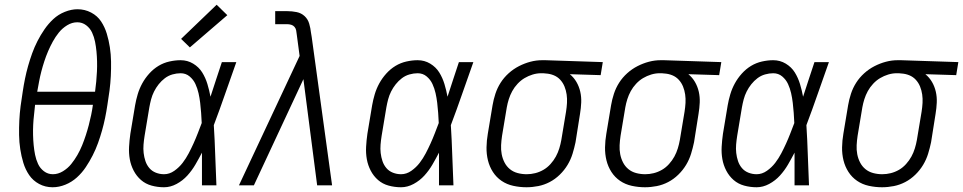

<svg xmlns="http://www.w3.org/2000/svg" viewBox="-20 -782 4063 810"><path d="M202 8Q171 8 145 -6Q119 -20 103 -43.5Q87 -67 78.5 -95Q70 -123 65.5 -152.5Q61 -182 60.5 -212.5Q60 -243 61.5 -273.5Q63 -304 67 -335Q71 -366 76 -396Q80 -423 85.5 -450Q91 -477 98.5 -503.5Q106 -530 115.5 -556.5Q125 -583 138 -608.5Q151 -634 167.5 -658Q184 -682 205 -701.5Q226 -721 253.5 -732Q281 -743 307 -743Q338 -743 364.5 -729Q391 -715 406.5 -691.5Q422 -668 430.5 -640Q439 -612 443.5 -582.5Q448 -553 448.5 -522.5Q449 -492 447.5 -461.5Q446 -431 442 -400Q438 -369 433 -339Q429 -312 423.5 -285Q418 -258 410.5 -231.5Q403 -205 393.5 -178.5Q384 -152 371 -126.5Q358 -101 342 -77Q326 -53 304.5 -33.5Q283 -14 256 -3Q229 8 202 8ZM137 -395H381Q384 -417 386 -438Q388 -459 389 -480.5Q390 -502 389.5 -523Q389 -544 387 -565Q385 -586 381 -606Q377 -626 368.5 -644.5Q360 -663 343.5 -675.5Q327 -688 306 -688Q284 -688 263.5 -675.5Q243 -663 228.5 -645Q214 -627 203 -607Q192 -587 183 -566Q174 -545 167 -523.5Q160 -502 154.5 -481Q149 -460 145 -438.5Q141 -417 137 -395ZM203 -47Q225 -47 245.5 -59.5Q266 -72 280.5 -90Q295 -108 306.5 -128Q318 -148 326.5 -169Q335 -190 342 -211.5Q349 -233 354.5 -254Q360 -275 364.5 -296.5Q369 -318 372 -340H128Q126 -318 123.5 -297Q121 -276 120 -254.5Q119 -233 119.5 -212Q120 -191 122 -170Q124 -149 128 -129Q132 -109 140.5 -90.5Q149 -72 165.5 -59.5Q182 -47 203 -47Z M672 8Q645 8 619.5 1Q594 -6 575 -22.5Q556 -39 544 -62Q532 -85 527.5 -110.5Q523 -136 524.5 -163Q526 -190 530 -218L550 -338Q554 -361 561 -384.5Q568 -408 580 -430Q592 -452 609.5 -471.5Q627 -491 648.5 -504Q670 -517 694.5 -522.5Q719 -528 742 -528Q771 -528 795 -513.5Q819 -499 833 -476.5Q847 -454 855 -427.5Q863 -401 868 -374Q880 -411 892 -447.5Q904 -484 916 -520H977Q953 -453 930 -386.5Q907 -320 882 -254Q886 -191 888 -127Q890 -63 893 0H832Q832 -34 832 -68.5Q832 -103 832 -138Q819 -113 804.5 -88Q790 -63 770.5 -41.5Q751 -20 725 -6Q699 8 672 8ZM672 -47Q695 -47 715.5 -61.5Q736 -76 750.5 -95Q765 -114 776 -135Q787 -156 796.5 -177Q806 -198 814.5 -220Q823 -242 831 -263Q830 -285 828.5 -306Q827 -327 824.5 -348Q822 -369 817.5 -389Q813 -409 804.5 -427.5Q796 -446 780 -459.5Q764 -473 742 -473Q725 -473 707.5 -468Q690 -463 675.5 -452Q661 -441 649.5 -426.5Q638 -412 630 -396Q622 -380 617.5 -363Q613 -346 610 -329L590 -209Q587 -190 585.5 -172Q584 -154 586 -136.5Q588 -119 593.5 -102.5Q599 -86 610 -73Q621 -60 637.5 -53.5Q654 -47 672 -47ZM781 -582 744 -618 894 -762 939 -718Z M988 0 1244 -546 1232 -636Q1231 -645 1229.5 -653.5Q1228 -662 1222.5 -668.5Q1217 -675 1208.5 -677.5Q1200 -680 1191 -680H1141V-735H1191Q1212 -735 1231.5 -731Q1251 -727 1265 -714Q1279 -701 1284.5 -682Q1290 -663 1292 -644L1295 -626L1381 0H1318L1260 -448L1051 0Z M1672 8Q1645 8 1619.5 1Q1594 -6 1575 -22.5Q1556 -39 1544 -62Q1532 -85 1527.5 -110.5Q1523 -136 1524.5 -163Q1526 -190 1530 -218L1550 -338Q1554 -361 1561 -384.5Q1568 -408 1580 -430Q1592 -452 1609.5 -471.5Q1627 -491 1648.5 -504Q1670 -517 1694.5 -522.5Q1719 -528 1742 -528Q1771 -528 1795 -513.5Q1819 -499 1833 -476.5Q1847 -454 1855 -427.5Q1863 -401 1868 -374Q1880 -411 1892 -447.5Q1904 -484 1916 -520H1977Q1953 -453 1930 -386.5Q1907 -320 1882 -254Q1886 -191 1888 -127Q1890 -63 1893 0H1832Q1832 -34 1832 -68.5Q1832 -103 1832 -138Q1819 -113 1804.5 -88Q1790 -63 1770.5 -41.5Q1751 -20 1725 -6Q1699 8 1672 8ZM1672 -47Q1695 -47 1715.5 -61.5Q1736 -76 1750.5 -95Q1765 -114 1776 -135Q1787 -156 1796.5 -177Q1806 -198 1814.5 -220Q1823 -242 1831 -263Q1830 -285 1828.5 -306Q1827 -327 1824.5 -348Q1822 -369 1817.5 -389Q1813 -409 1804.5 -427.5Q1796 -446 1780 -459.5Q1764 -473 1742 -473Q1725 -473 1707.5 -468Q1690 -463 1675.5 -452Q1661 -441 1649.5 -426.5Q1638 -412 1630 -396Q1622 -380 1617.5 -363Q1613 -346 1610 -329L1590 -209Q1587 -190 1585.5 -172Q1584 -154 1586 -136.5Q1588 -119 1593.5 -102.5Q1599 -86 1610 -73Q1621 -60 1637.5 -53.5Q1654 -47 1672 -47Z M2201 8Q2173 8 2145.5 2Q2118 -4 2096 -19Q2074 -34 2059.5 -56.5Q2045 -79 2038.5 -105.5Q2032 -132 2032.5 -160.5Q2033 -189 2038 -218L2058 -338Q2062 -362 2070 -386.5Q2078 -411 2092 -433Q2106 -455 2126 -473Q2146 -491 2169.5 -503Q2193 -515 2217.5 -521.5Q2242 -528 2267 -528Q2270 -528 2274 -528Q2278 -528 2281 -528L2523 -520L2514 -465L2384 -469Q2401 -455 2412 -436Q2423 -417 2428 -395Q2433 -373 2432 -349.5Q2431 -326 2427 -302L2408 -182Q2403 -158 2395.5 -133.5Q2388 -109 2374.5 -86.5Q2361 -64 2341.5 -45Q2322 -26 2299 -14Q2276 -2 2251 3Q2226 8 2201 8ZM2202 -47Q2220 -47 2238 -51.5Q2256 -56 2272.5 -65.5Q2289 -75 2302.5 -90Q2316 -105 2325 -121.5Q2334 -138 2339.5 -156Q2345 -174 2348 -191L2368 -311Q2371 -330 2372 -348Q2373 -366 2370.5 -383.5Q2368 -401 2361.5 -417Q2355 -433 2343.5 -445.5Q2332 -458 2316 -464.5Q2300 -471 2282 -472L2272 -473Q2270 -473 2267.5 -473Q2265 -473 2263 -473Q2245 -473 2227 -467.5Q2209 -462 2193 -452.5Q2177 -443 2163.5 -428.5Q2150 -414 2141 -397.5Q2132 -381 2126.5 -363.5Q2121 -346 2118 -329L2098 -209Q2095 -189 2094 -169.5Q2093 -150 2096.5 -131.5Q2100 -113 2108.5 -96.5Q2117 -80 2131 -68.5Q2145 -57 2163.5 -52Q2182 -47 2202 -47Z M2701 8Q2673 8 2645.5 2Q2618 -4 2596 -19Q2574 -34 2559.5 -56.5Q2545 -79 2538.5 -105.5Q2532 -132 2532.5 -160.5Q2533 -189 2538 -218L2558 -338Q2562 -362 2570 -386.5Q2578 -411 2592 -433Q2606 -455 2626 -473Q2646 -491 2669.5 -503Q2693 -515 2717.5 -521.5Q2742 -528 2767 -528Q2770 -528 2774 -528Q2778 -528 2781 -528L3023 -520L3014 -465L2884 -469Q2901 -455 2912 -436Q2923 -417 2928 -395Q2933 -373 2932 -349.5Q2931 -326 2927 -302L2908 -182Q2903 -158 2895.5 -133.5Q2888 -109 2874.5 -86.5Q2861 -64 2841.5 -45Q2822 -26 2799 -14Q2776 -2 2751 3Q2726 8 2701 8ZM2702 -47Q2720 -47 2738 -51.5Q2756 -56 2772.5 -65.5Q2789 -75 2802.5 -90Q2816 -105 2825 -121.5Q2834 -138 2839.5 -156Q2845 -174 2848 -191L2868 -311Q2871 -330 2872 -348Q2873 -366 2870.5 -383.5Q2868 -401 2861.5 -417Q2855 -433 2843.5 -445.5Q2832 -458 2816 -464.5Q2800 -471 2782 -472L2772 -473Q2770 -473 2767.5 -473Q2765 -473 2763 -473Q2745 -473 2727 -467.5Q2709 -462 2693 -452.5Q2677 -443 2663.5 -428.5Q2650 -414 2641 -397.5Q2632 -381 2626.5 -363.5Q2621 -346 2618 -329L2598 -209Q2595 -189 2594 -169.5Q2593 -150 2596.5 -131.5Q2600 -113 2608.5 -96.5Q2617 -80 2631 -68.5Q2645 -57 2663.5 -52Q2682 -47 2702 -47Z M3172 8Q3145 8 3119.5 1Q3094 -6 3075 -22.5Q3056 -39 3044 -62Q3032 -85 3027.5 -110.5Q3023 -136 3024.5 -163Q3026 -190 3030 -218L3050 -338Q3054 -361 3061 -384.5Q3068 -408 3080 -430Q3092 -452 3109.5 -471.5Q3127 -491 3148.5 -504Q3170 -517 3194.5 -522.5Q3219 -528 3242 -528Q3271 -528 3295 -513.5Q3319 -499 3333 -476.5Q3347 -454 3355 -427.5Q3363 -401 3368 -374Q3380 -411 3392 -447.5Q3404 -484 3416 -520H3477Q3453 -453 3430 -386.5Q3407 -320 3382 -254Q3386 -191 3388 -127Q3390 -63 3393 0H3332Q3332 -34 3332 -68.5Q3332 -103 3332 -138Q3319 -113 3304.5 -88Q3290 -63 3270.5 -41.5Q3251 -20 3225 -6Q3199 8 3172 8ZM3172 -47Q3195 -47 3215.5 -61.5Q3236 -76 3250.5 -95Q3265 -114 3276 -135Q3287 -156 3296.5 -177Q3306 -198 3314.5 -220Q3323 -242 3331 -263Q3330 -285 3328.5 -306Q3327 -327 3324.5 -348Q3322 -369 3317.5 -389Q3313 -409 3304.5 -427.5Q3296 -446 3280 -459.5Q3264 -473 3242 -473Q3225 -473 3207.5 -468Q3190 -463 3175.5 -452Q3161 -441 3149.5 -426.5Q3138 -412 3130 -396Q3122 -380 3117.5 -363Q3113 -346 3110 -329L3090 -209Q3087 -190 3085.5 -172Q3084 -154 3086 -136.5Q3088 -119 3093.5 -102.5Q3099 -86 3110 -73Q3121 -60 3137.5 -53.5Q3154 -47 3172 -47Z M3701 8Q3673 8 3645.5 2Q3618 -4 3596 -19Q3574 -34 3559.5 -56.5Q3545 -79 3538.5 -105.5Q3532 -132 3532.5 -160.5Q3533 -189 3538 -218L3558 -338Q3562 -362 3570 -386.5Q3578 -411 3592 -433Q3606 -455 3626 -473Q3646 -491 3669.5 -503Q3693 -515 3717.5 -521.5Q3742 -528 3767 -528Q3770 -528 3774 -528Q3778 -528 3781 -528L4023 -520L4014 -465L3884 -469Q3901 -455 3912 -436Q3923 -417 3928 -395Q3933 -373 3932 -349.5Q3931 -326 3927 -302L3908 -182Q3903 -158 3895.5 -133.5Q3888 -109 3874.5 -86.5Q3861 -64 3841.5 -45Q3822 -26 3799 -14Q3776 -2 3751 3Q3726 8 3701 8ZM3702 -47Q3720 -47 3738 -51.5Q3756 -56 3772.5 -65.5Q3789 -75 3802.5 -90Q3816 -105 3825 -121.5Q3834 -138 3839.5 -156Q3845 -174 3848 -191L3868 -311Q3871 -330 3872 -348Q3873 -366 3870.5 -383.5Q3868 -401 3861.5 -417Q3855 -433 3843.5 -445.5Q3832 -458 3816 -464.5Q3800 -471 3782 -472L3772 -473Q3770 -473 3767.5 -473Q3765 -473 3763 -473Q3745 -473 3727 -467.5Q3709 -462 3693 -452.5Q3677 -443 3663.5 -428.5Q3650 -414 3641 -397.5Q3632 -381 3626.5 -363.5Q3621 -346 3618 -329L3598 -209Q3595 -189 3594 -169.5Q3593 -150 3596.5 -131.5Q3600 -113 3608.5 -96.5Q3617 -80 3631 -68.5Q3645 -57 3663.5 -52Q3682 -47 3702 -47Z"/></svg>

Font: Iosevka SS04 Light
Style: Italic
Weight: 300
Italic angle: -9°
Monospace: yes
Designer: Belleve Invis
Foundry: Belleve Invis
Version: Version 19.0.0; ttfautohint (v1.8.4)